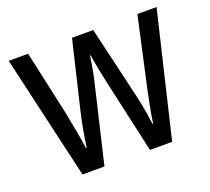

<svg xmlns="http://www.w3.org/2000/svg" viewBox="-98 -659 854 781"><g transform="rotate(-20 329.5 -268.5)"><path d="M355 -318 426 0H522L650 -537H567L498 -224C487 -172 478 -124 475 -96H472C464 -158 452 -216 442 -255L376 -537H284L217 -256C203 -199 193 -139 187 -96H184C177 -147 165 -208 154 -264L94 -537H10L134 0H229L304 -318C315 -360 323 -407 328 -444H331C336 -409 345 -362 355 -318Z"/></g></svg>

Font: Noto Sans Ethiopic Condensed
Style: Regular
Weight: 400
Width: 3
Designer: Monotype Design Team
Foundry: Monotype Imaging Inc.
Version: Version 2.102